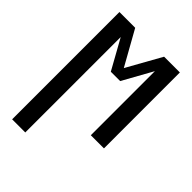

<svg xmlns="http://www.w3.org/2000/svg" viewBox="-215 -617 930 930"><g transform="rotate(45 250.0 -152.5)"><path d="M43 215V-520H151L250 -343L349 -520H457V0H367V-439L282 -286H218L133 -439V215Z"/></g></svg>

Font: Iosevka SS04 Medium
Style: Regular
Weight: 500
Monospace: yes
Designer: Belleve Invis
Foundry: Belleve Invis
Version: Version 19.0.0; ttfautohint (v1.8.4)